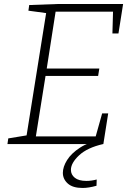

<svg xmlns="http://www.w3.org/2000/svg" viewBox="-20 -715 652 953"><path d="M487 -152H517L493 0H17L21 -28L112 -43L209 -650L121 -662L125 -690L262 -695H591L568 -549H538L541 -657H256L212 -375H473L467 -338H206L158 -38H455ZM390 218Q341 218 316.5 196Q292 174 292 143Q292 113 313 79.5Q334 46 377 18Q420 -10 486 -23L492 0Q413 18 372.5 56Q332 94 332 128Q332 152 351.5 167.5Q371 183 409 183Q433 183 460 176L459 207Q420 218 390 218Z"/></svg>

Font: Bitter Light
Style: Italic
Weight: 300
Italic angle: -9°
Designer: Sol Matas, and Bitter project Authors
Foundry: Sol Matas
Version: Version 2.001